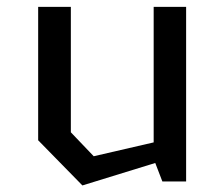

<svg xmlns="http://www.w3.org/2000/svg" viewBox="-20 -534 660 565"><path d="M188.5 -144.7 255.8 -74.2 490.7 -128.5V-71L222.5 11.7L92.3 -121.2V-513.7H188.5ZM527.7 0H457.8L432.2 -66.5V-513.7H527.7Z"/></svg>

Font: Monaspace Krypton Var ExLight
Style: Regular
Weight: 200
Designer: Riley Cran and the Lettermatic Team
Version: Version 1.200 (Monaspace Krypton Var)